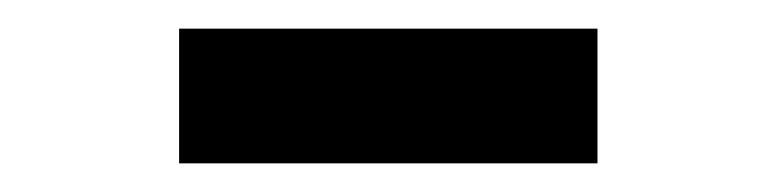

<svg xmlns="http://www.w3.org/2000/svg" viewBox="-20 -385 540 134"><path d="M105 -271V-365H397V-271Z"/></svg>

Font: Inconsolata
Style: Bold
Weight: 700
Monospace: yes
Designer: Raph Levien, Cyreal, Brenton Simpson
Foundry: Raph Levien, Cyreal, Google
Version: Version 3.100; ttfautohint (v1.8.4.7-5d5b)